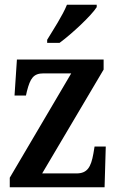

<svg xmlns="http://www.w3.org/2000/svg" viewBox="-20 -786 496 806"><path d="M178 -619V-606H230C283 -645 364 -721 386 -756V-766H261C243 -721 204 -662 178 -619ZM21 0H419L424 -171H377L372 -141C362 -85 347 -58 301 -58H157L415 -494V-536H51L41 -385H89L93 -403C107 -457 120 -478 163 -478H279L21 -40Z"/></svg>

Font: Noto Serif Bengali Condensed
Style: Regular
Weight: 400
Width: 3
Designer: Juan Bruce, Universal Thirst, Indian Type Foundry and the Monotype Design Team.
Foundry: Monotype Imaging Inc.
Version: Version 2.003